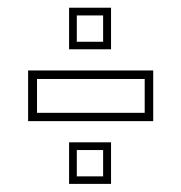

<svg xmlns="http://www.w3.org/2000/svg" viewBox="-20 -544 458 485"><path d="M51 -238V-366H367V-238ZM73.5 -259H345.5V-344.5H73.5ZM154.5 -79.5V-184.5H260.5V-79.5ZM174 -98.5H240.5V-165H174ZM154.5 -419.5V-524.5H260.5V-419.5ZM174 -438.5H240.5V-505H174Z"/></svg>

Font: Tourney Expanded ExtraLight
Style: Regular
Weight: 200
Width: 7
Designer: Tyler Finck
Foundry: Etcetera Type Co
Version: Version 1.010; ttfautohint (v1.8.3)